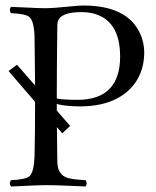

<svg xmlns="http://www.w3.org/2000/svg" viewBox="-20 -675 569 700"><path d="M189 -583Q187 -417 187 -320.8V-315.9Q209 -311 266.1 -311Q417 -313 418 -467.8Q418 -605.5 313.5 -627.4Q296.4 -630.9 277.8 -630.9Q199.2 -630.9 190.4 -595.2Q189.5 -588.9 189 -583ZM107.9 -363.3Q107.9 -385.3 106 -536.1Q105 -600.6 85 -614.7Q69.3 -625 20 -627Q11.7 -638.7 20 -649.9Q42.5 -649.4 77.6 -647.5Q120.6 -645 147.9 -645Q169.9 -645 229.5 -650.9Q272.5 -655.3 284.2 -654.8Q446.3 -654.8 492.2 -549.8Q505.4 -518.6 505.9 -485.8Q505.9 -390.6 437 -335.4Q375 -287.1 272 -287.1Q215.3 -287.6 187 -295.9V-272L235.8 -215.8L207 -189L187.5 -211.4Q188 -183.6 189 -85Q189.9 -38.6 225.1 -26.9Q244.6 -20.5 292 -18.1Q300.3 -6.3 292 4.9Q270.5 4.4 233.4 2.4Q181.6 0 149.9 0Q121.6 0 77.1 2.4Q41 4.4 20 4.9Q11.7 -6.8 20 -18.1Q75.7 -20.5 88.9 -33.7Q104.5 -50.8 106 -108.9Q107.9 -190.9 107.9 -303.7L11.2 -416L42 -439Z"/></svg>

Font: Linux Libertine Display O
Style: Regular
Weight: 400
Designer: Philipp H. Poll
Foundry: Philipp H. Poll
Version: Version 5.0.9